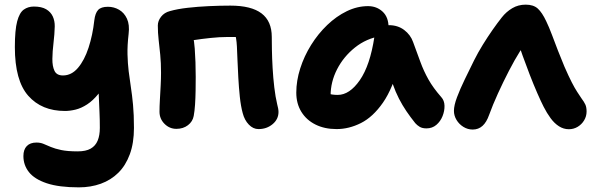

<svg xmlns="http://www.w3.org/2000/svg" viewBox="-20 -546 2557 827"><path d="M319.8 261Q234.2 261 181.5 243.4Q128.8 225.8 104.8 195.5Q80.8 165.2 80.8 126.2Q80.8 98.2 95.4 83.1Q110 68 137.2 68Q154 68 167.5 73.7Q181 79.4 198.9 87Q216.8 94.6 243.9 100.3Q271 106 314.6 106Q350 106 370.7 94.1Q391.4 82.2 400.7 59.6Q410 37 410 5Q410 -31.6 408.6 -61.4Q407.2 -91.2 406.1 -119.9Q405 -148.6 403.5 -180.6Q402 -212.6 401.8 -252.6L448.6 -218.2Q428.2 -171.8 404.3 -142.2Q380.4 -112.6 355.1 -96.2Q329.8 -79.8 305.5 -73.9Q281.2 -68 260 -68Q159.6 -68 101.8 -133.4Q44 -198.8 44 -343Q44 -416.8 54 -454.2Q64 -491.6 82.5 -504.7Q101 -517.8 125.8 -517.8Q159 -517.8 178.7 -506.2Q198.4 -494.6 207.3 -475.3Q216.2 -456 215.8 -432.2Q215 -398.4 210.5 -361.5Q206 -324.6 205.6 -292.7Q205.2 -260.8 214.7 -240.9Q224.2 -221 251.2 -221Q288 -221 315.8 -253.6Q343.6 -286.2 361.4 -340.5Q379.2 -394.8 386.2 -458.4Q390 -489.6 402.7 -503.2Q415.4 -516.8 444.8 -516.8Q470.8 -516.8 492.9 -504Q515 -491.2 526.9 -465.4Q538.8 -439.6 534 -400Q528.2 -349.8 529.2 -311.4Q530.2 -273 534.2 -239.5Q538.2 -206 543.6 -171.5Q549 -137 553 -94.6Q557 -52.2 557 5Q557 69.8 539.2 118.3Q521.4 166.8 489.6 198.2Q457.8 229.6 414.4 245.3Q371 261 319.8 261Z M1093.4 10Q1070.4 10 1051.8 -9.3Q1033.2 -28.6 1025.4 -58.8Q1017.2 -88.8 1013 -129.1Q1008.8 -169.4 1006.5 -211.4Q1004.2 -253.4 1002.8 -289.2Q1001.4 -325 1000.4 -346Q999.4 -365.2 996.9 -380.1Q994.4 -395 991.4 -407.4L1019.4 -386.6H957.4Q926.4 -386.6 887.8 -382.6Q849.2 -378.6 812.8 -373Q776.4 -367.4 751.6 -360.4L796.4 -451.4Q814.6 -394 818.8 -337Q823 -280 823 -215Q823 -186 822.5 -154.9Q822 -123.8 820.1 -95.3Q818.2 -66.8 814.4 -46.8Q810 -22.4 789.5 -6.7Q769 9 739.8 9Q710.2 9 688.6 -12.6Q667 -34.2 667 -64.8Q667 -86.8 668.7 -116.2Q670.4 -145.6 672 -176.5Q673.6 -207.4 673.6 -232.4Q673.6 -275.8 670.2 -310.1Q666.8 -344.4 663.3 -374.4Q659.8 -404.4 659.8 -436Q659.8 -456 673.8 -474Q687.8 -492 711.8 -498.2Q744.2 -507.4 788.2 -512.4Q832.2 -517.4 880.2 -519.6Q928.2 -521.8 972.2 -521.8Q1062.4 -521.8 1106.5 -488.3Q1150.6 -454.8 1150.6 -387Q1150.6 -368 1151.2 -332Q1151.8 -296 1154.2 -253.4Q1156.6 -210.8 1161.5 -169.5Q1166.4 -128.2 1174 -96.6Q1176.2 -88.4 1177.9 -79.7Q1179.6 -71 1179.6 -64Q1179.6 -32.4 1154.2 -11.2Q1128.8 10 1093.4 10Z M1429.8 10Q1378 10 1338.9 -9.5Q1299.8 -29 1278 -64.4Q1256.2 -99.8 1256.2 -147Q1256.2 -198 1273.1 -251.1Q1290 -304.2 1320 -352.3Q1350 -400.4 1389.4 -438.2Q1428.8 -476 1473.8 -497.8Q1518.8 -519.6 1565.2 -519.6Q1602.4 -519.6 1628 -495.9Q1653.6 -472.2 1653.6 -428Q1653.6 -412.2 1644.6 -403Q1635.6 -393.8 1622 -391Q1558 -380.6 1508.9 -341.3Q1459.8 -302 1431.9 -247.6Q1404 -193.2 1404 -134.2Q1404 -116.6 1406.7 -102.1Q1409.4 -87.6 1417.4 -65.6L1349 -168.2Q1373.4 -149.8 1391.6 -143.5Q1409.8 -137.2 1434.6 -137.2Q1485.8 -137.2 1529.9 -200.8Q1574 -264.4 1592.6 -387Q1596.4 -411.2 1614.3 -424.4Q1632.2 -437.6 1655.2 -437.6Q1693.6 -437.6 1721 -416.8Q1748.4 -396 1759.2 -365.2Q1776.4 -318.6 1790.7 -279.4Q1805 -240.2 1825.4 -203.8Q1845.8 -167.4 1880.6 -127.8Q1894 -113.2 1894.6 -90.8Q1895.2 -68.4 1886.2 -45.8Q1877.2 -23.2 1859.5 -8.1Q1841.8 7 1816.8 7Q1799 7 1787.8 0.3Q1776.6 -6.4 1768.6 -15.6Q1747.2 -42.4 1730.2 -67.5Q1713.2 -92.6 1698.5 -121.1Q1683.8 -149.6 1671.2 -185.4Q1658.6 -221.2 1646.2 -267.6L1699.4 -272.2Q1672.6 -165.8 1629.5 -103.9Q1586.4 -42 1534.7 -16Q1483 10 1429.8 10Z M2016 12Q1994.6 12 1976 0.5Q1957.4 -11 1946.3 -29.5Q1935.2 -48 1935.2 -68.6Q1935.2 -91.8 1948.6 -127.5Q1962 -163.2 1982.2 -204.7Q2002.4 -246.2 2022 -286Q2038.8 -319.6 2059.6 -353.3Q2080.4 -387 2101.6 -417.3Q2122.8 -447.6 2141.4 -471Q2160.4 -495.2 2186.3 -510.6Q2212.2 -526 2244.2 -526Q2278 -526 2296.6 -508.9Q2315.2 -491.8 2332.6 -454.8Q2345 -429.2 2357.4 -396.1Q2369.8 -363 2383.3 -328Q2396.8 -293 2411.2 -259Q2429.6 -217 2442.7 -191.5Q2455.8 -166 2465.9 -150.6Q2476 -135.2 2484.4 -122.6Q2496 -107.2 2501.3 -95.6Q2506.6 -84 2506.6 -65.6Q2506.6 -45.2 2496 -27.6Q2485.4 -10 2468.1 0.3Q2450.8 10.6 2430.2 10.6Q2407.6 10.6 2387.8 -2Q2368 -14.6 2351.7 -36.8Q2335.4 -59 2321.6 -86.2Q2310.2 -108.4 2294 -145.5Q2277.8 -182.6 2261.4 -225.1Q2245 -267.6 2231 -306.6Q2217 -345.6 2210 -371.2L2258 -378Q2242.6 -361.4 2219.7 -325Q2196.8 -288.6 2172 -240.6Q2147.2 -192.6 2124.7 -143.2Q2102.2 -93.8 2086.8 -51.2Q2075.8 -19.6 2058.3 -3.8Q2040.8 12 2016 12Z"/></svg>

Font: Shantell Sans Light
Style: Regular
Weight: 300
Designer: Stephen Nixon, Anya Danilova, Shantell Martin
Foundry: Arrow Type
Version: Version 1.011;[c5ecc13dd]